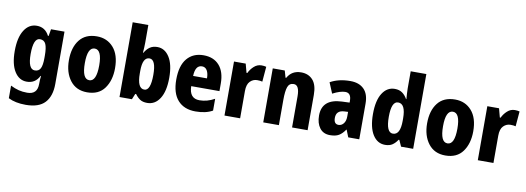

<svg xmlns="http://www.w3.org/2000/svg" viewBox="-71 -1221 5270 1922"><g transform="rotate(10 2564.0 -260.0)"><path d="M265 -432Q308 -432 324.5 -395Q341 -358 341 -278V-254Q341 -180 324 -147.5Q307 -115 267 -115Q198 -115 198 -270Q198 -432 265 -432ZM211 -559Q131 -559 83.5 -483.5Q36 -408 36 -272Q36 -138 82.5 -64Q129 10 207 10Q294 10 334 -71H339Q334 -34 334 2V11Q334 118 230 118Q183 118 143.5 108Q104 98 60 76V204Q131 240 237 240Q369 240 431 174Q493 108 493 -17V-549H356L344 -479H337Q296 -559 211 -559Z M1055 -276Q1055 -412 990.5 -485.5Q926 -559 822 -559Q706 -559 646 -482Q586 -405 586 -276Q586 -150 647.5 -70Q709 10 820 10Q938 10 996.5 -71Q1055 -152 1055 -276ZM748 -275Q748 -435 821 -435Q894 -435 894 -276Q894 -113 821 -113Q748 -113 748 -275Z M1308 -760H1149V0H1275L1299 -58H1308Q1331 -26 1358.5 -8Q1386 10 1431 10Q1511 10 1558.5 -64.5Q1606 -139 1606 -276Q1606 -412 1559 -485.5Q1512 -559 1436 -559Q1391 -559 1360 -537.5Q1329 -516 1308 -478H1303Q1308 -536 1308 -581ZM1378 -433Q1444 -433 1444 -277Q1444 -116 1380 -116Q1308 -116 1308 -268V-293Q1308 -433 1378 -433Z M1906 -558Q1800 -558 1739 -485.5Q1678 -413 1678 -271Q1678 -133 1742 -61.5Q1806 10 1922 10Q2027 10 2095 -29V-149Q2020 -107 1942 -107Q1839 -107 1837 -232H2124V-309Q2124 -428 2066.5 -493Q2009 -558 1906 -558ZM1910 -446Q1944 -446 1961.5 -416Q1979 -386 1979 -336H1838Q1842 -446 1910 -446Z M2495 -559Q2452 -559 2418.5 -528.5Q2385 -498 2367 -459H2359L2335 -549H2216V0H2375V-277Q2375 -345 2405.5 -375.5Q2436 -406 2477 -406Q2510 -406 2530 -400L2543 -553Q2522 -559 2495 -559Z M2898 -559Q2803 -559 2759 -479H2752L2732 -549H2610V0H2769V-256Q2769 -347 2784.5 -389Q2800 -431 2845 -431Q2903 -431 2903 -316V0H3061V-359Q3061 -460 3017 -509.5Q2973 -559 2898 -559Z M3428 -251V-204Q3428 -158 3407 -132Q3386 -106 3356 -106Q3308 -106 3308 -169Q3308 -245 3390 -249ZM3398 -559Q3279 -559 3194 -511L3239 -403Q3316 -443 3367 -443Q3427 -443 3427 -363V-345L3350 -342Q3148 -334 3148 -165Q3148 -87 3184.5 -38.5Q3221 10 3289 10Q3346 10 3379.5 -10Q3413 -30 3442 -73H3445L3474 0H3586V-363Q3586 -460 3536.5 -509.5Q3487 -559 3398 -559Z M3907 -114Q3838 -114 3838 -274Q3838 -431 3906 -431Q3982 -431 3982 -282V-258Q3982 -114 3907 -114ZM3849 10Q3895 10 3924 -10Q3953 -30 3975 -64H3982L4011 0H4134V-760H3975V-586Q3975 -561 3977 -532.5Q3979 -504 3981 -478H3977Q3956 -516 3925.5 -537.5Q3895 -559 3850 -559Q3771 -559 3724 -485Q3677 -411 3677 -274Q3677 -138 3723.5 -64Q3770 10 3849 10Z M4696 -276Q4696 -412 4631.5 -485.5Q4567 -559 4463 -559Q4347 -559 4287 -482Q4227 -405 4227 -276Q4227 -150 4288.5 -70Q4350 10 4461 10Q4579 10 4637.5 -71Q4696 -152 4696 -276ZM4389 -275Q4389 -435 4462 -435Q4535 -435 4535 -276Q4535 -113 4462 -113Q4389 -113 4389 -275Z M5070 -559Q5027 -559 4993.5 -528.5Q4960 -498 4942 -459H4934L4910 -549H4791V0H4950V-277Q4950 -345 4980.5 -375.5Q5011 -406 5052 -406Q5085 -406 5105 -400L5118 -553Q5097 -559 5070 -559Z"/></g></svg>

Font: Noto Sans Display SemiCondensed Extra
Style: Regular
Weight: 800
Width: 4
Designer: Monotype Design Team
Foundry: Monotype Imaging Inc.
Version: Version 1.900